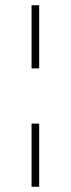

<svg xmlns="http://www.w3.org/2000/svg" viewBox="-20 -715 269 730"><path d="M100 -695H129V-455H100ZM129 -245V-5H100V-245Z"/></svg>

Font: Jost* Thin
Style: Regular
Weight: 200
Version: Version 3.7